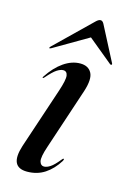

<svg xmlns="http://www.w3.org/2000/svg" viewBox="-101 -673 491 732"><g transform="rotate(15 144.5 -307.0)"><path d="M138.5 -27Q149.5 -27 163.2 -36Q177 -45 197.5 -70.5Q201.5 -76 204 -75Q207 -74 203 -66.5Q181 -31 150.8 -11.2Q120.5 8.5 81 8.5Q10.5 8.5 39.5 -81.5L119 -320Q135 -367.5 132.5 -384.2Q130 -401 115 -401Q104.5 -401 90.2 -391.8Q76 -382.5 53 -356Q49.5 -351.5 47 -352.5Q44.5 -353 48 -358Q74.5 -398.5 106.5 -420.5Q138.5 -442.5 171.5 -442.5Q203.5 -442.5 216.2 -419.2Q229 -396 212.5 -345L132 -102.5Q117 -58 121.2 -42.5Q125.5 -27 138.5 -27ZM287 -468.5Q285 -466.5 280.5 -470L184.5 -549L49 -470Q43.5 -467 41.5 -468.5Q40.5 -470.5 44.5 -475L185.5 -612Q195.5 -622 203.5 -622Q211 -622 216.5 -612L287.5 -475Q290 -470.5 287 -468.5Z"/></g></svg>

Font: Fraunces 144pt S000
Style: Italic
Weight: 400
Italic angle: -16°
Version: Version 1.000; ttfautohint (v1.8.3)